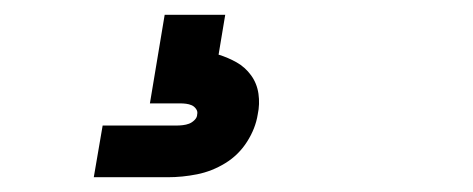

<svg xmlns="http://www.w3.org/2000/svg" viewBox="-20 -20 640 260"><path d="M107 220 119 150H219Q223 150 227.5 149.5Q232 149 236 147.5Q240 146 243.5 142.5Q247 139 247 135Q248 131 245.5 127.5Q243 124 239.5 122.5Q236 121 232 120.5Q228 120 224 120H183L203 0H285L276 54Q289 58 300.5 64.5Q312 71 320 82Q328 93 330 107Q332 121 329 135Q326 154 314.5 172Q303 190 285 201Q267 212 247 216Q227 220 207 220Z"/></svg>

Font: Iosevka Curly Slab SmBdEx
Style: Italic
Weight: 600
Width: 7
Italic angle: -9°
Monospace: yes
Designer: Belleve Invis
Foundry: Belleve Invis
Version: Version 11.1.0; ttfautohint (v1.8.3)